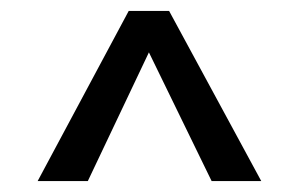

<svg xmlns="http://www.w3.org/2000/svg" viewBox="-20 -740 548 352"><path d="M290 -720 459 -408H368L253 -644L141 -408H49L216 -720Z"/></svg>

Font: Holmes&Hills Bold
Style: Bold
Weight: 500
Designer: Noopur Datye, Girish Dalvi, Yashodeep Gholap, Pallavi Karambelkar
Foundry: Ek Type
Version: ""